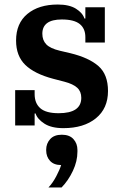

<svg xmlns="http://www.w3.org/2000/svg" viewBox="-20 -554 542 848"><path d="M260 12Q207 12 176 -8Q145 -28 137 -53H133V0H47V-156H133V-138Q133 -98 158 -76Q183 -54 239 -54Q339 -54 339 -122Q339 -150 321 -166.5Q303 -183 265 -193L215 -206Q132 -228 91.5 -267.5Q51 -307 51 -375Q51 -451 101 -492.5Q151 -534 235 -534Q286 -534 315.5 -515.5Q345 -497 353 -472H357V-522H443V-366H357V-390Q357 -428 332 -448Q307 -468 253 -468Q167 -468 167 -405Q167 -376 184.5 -358Q202 -340 244 -330L291 -319Q373 -299 415 -262Q457 -225 457 -152Q457 -75 403.5 -31.5Q350 12 260 12ZM194 274Q213 254 228.5 224.5Q244 195 250 175Q218 175 201 156.5Q184 138 184 110V107Q184 80 201.5 60.5Q219 41 253 41Q287 41 304.5 60.5Q322 80 322 108V116Q322 158 302 200.5Q282 243 252 274H194Z"/></svg>

Font: IBM Plex Serif SmBld
Style: Regular
Weight: 600
Designer: Mike Abbink, Paul van der Laan, Pieter van Rosmalen
Foundry: Bold Monday
Version: Version 3.001